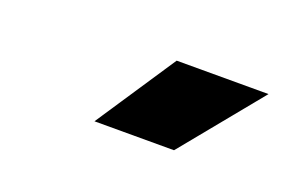

<svg xmlns="http://www.w3.org/2000/svg" viewBox="-41 -930 682 440"><g transform="rotate(20 300.0 -710.5)"><path d="M203 -613 332.5 -808H556.5L397 -613Z"/></g></svg>

Font: Encode Sans Expanded ExtraBold
Style: Regular
Weight: 800
Width: 7
Designer: Multiple Designers
Foundry: Impallari Type
Version: Version 2.000